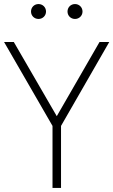

<svg xmlns="http://www.w3.org/2000/svg" viewBox="-20 -927 559 947"><path d="M350 -833.5C370.5 -833.5 387 -849.5 387 -870C387 -891 370.5 -907 350 -907C329 -907 313 -891 313 -870C313 -849.5 329 -833.5 350 -833.5ZM170 -833.5C190.5 -833.5 207 -849.5 207 -870C207 -891 190.5 -907 170 -907C149 -907 133 -891 133 -870C133 -849.5 149 -833.5 170 -833.5ZM239 0H281V-306L519 -720H471L260 -354L48 -720H0L239 -306Z"/></svg>

Font: Hauora ExtraLight
Style: Regular
Weight: 200
Designer: Mikhail Sharanda
Foundry: WCYS & Co.
Version: Version 1.010